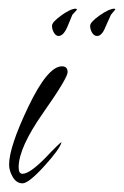

<svg xmlns="http://www.w3.org/2000/svg" viewBox="-20 -407 286 443"><path d="M123 -254Q136 -254 136 -240.5Q136 -227 79.5 -146.5Q23 -66 23 -21Q23 -6 32 -6Q48 -6 83 -41Q118 -78 122 -79Q118 -63 82 -23.5Q46 16 32 16Q18 16 9.5 1.5Q1 -13 1 -27Q1 -68 45.5 -161Q90 -254 123 -254ZM115 -324Q109 -324 104.5 -331.5Q100 -339 100 -347.5Q100 -356 121.5 -371.5Q143 -387 155 -387L158 -385L147 -373L135 -344Q126 -324 115 -324ZM204 -324Q197 -324 192.5 -331.5Q188 -339 188 -347.5Q188 -356 210 -371.5Q232 -387 244 -387L246 -386V-385L236 -373L223 -344Q215 -324 204 -324Z"/></svg>

Font: Ruthie
Style: Regular
Weight: 400
Designer: Robert E. Leuschke
Foundry: Robert E. Leuschke
Version: Version 1.003